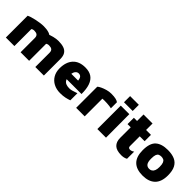

<svg xmlns="http://www.w3.org/2000/svg" viewBox="197 -1784 2893 2893"><g transform="rotate(45 1643.5 -337.5)"><path d="M556 -347V0H374V-303Q374 -323 368.5 -337.5Q363 -352 352.5 -360.5Q342 -369 326.5 -373Q311 -377 291 -377Q272 -377 258.5 -371.5Q245 -366 242 -361V0H60V-465Q77 -474 110 -484.5Q143 -495 184.5 -504Q226 -513 268 -519Q310 -525 344 -525Q410 -525 457.5 -509.5Q505 -494 530.5 -455.5Q556 -417 556 -347ZM378 -425Q408 -453 456.5 -475.5Q505 -498 559 -511.5Q613 -525 658 -525Q724 -525 771.5 -509.5Q819 -494 844.5 -455.5Q870 -417 870 -347V0H688V-303Q688 -323 682.5 -337.5Q677 -352 666.5 -360.5Q656 -369 640.5 -373Q625 -377 605 -377Q586 -377 572.5 -371.5Q559 -366 556 -361Z M1229 15Q1150 15 1089 -17Q1028 -49 994 -107.5Q960 -166 960 -244Q960 -378 1028.5 -453.5Q1097 -529 1227 -529Q1312 -529 1365 -493Q1418 -457 1443.5 -384.5Q1469 -312 1468 -204H1089L1065 -311H1312L1293 -249Q1292 -332 1275.5 -363.5Q1259 -395 1218 -395Q1199 -395 1181 -382.5Q1163 -370 1152 -342.5Q1141 -315 1141 -269Q1141 -204 1172 -169Q1203 -134 1278 -134Q1303 -134 1329 -141Q1355 -148 1378 -156.5Q1401 -165 1416 -169V-18Q1381 -5 1336 5Q1291 15 1229 15Z M1558 0V-450Q1573 -465 1609.5 -482.5Q1646 -500 1692 -513Q1738 -526 1782 -526Q1846 -526 1881 -517Q1916 -508 1933 -494V-365Q1919 -369 1892.5 -372.5Q1866 -376 1836 -377.5Q1806 -379 1780 -379Q1754 -379 1740 -377V0Z M2010 0V-499H2192L2194 0ZM2008 -569V-700H2194V-569Z M2543 25Q2440 25 2393.5 -20Q2347 -65 2347 -147V-374H2279V-509H2347V-647H2539V-509H2643V-374H2539V-164Q2539 -145 2549.5 -136Q2560 -127 2580 -127Q2594 -127 2612 -134Q2630 -141 2643 -152V1Q2618 15 2592.5 20Q2567 25 2543 25Z M2986 15Q2853 15 2785.5 -53Q2718 -121 2718 -258Q2718 -407 2785.5 -468Q2853 -529 2986 -529Q3073 -529 3133.5 -502.5Q3194 -476 3225.5 -416.5Q3257 -357 3257 -258Q3257 -121 3187 -53Q3117 15 2986 15ZM2986 -127Q3013 -127 3033.5 -140.5Q3054 -154 3065.5 -183Q3077 -212 3077 -258Q3077 -313 3065.5 -341Q3054 -369 3033.5 -379Q3013 -389 2986 -389Q2958 -389 2938 -379Q2918 -369 2908 -341Q2898 -313 2898 -258Q2898 -187 2920.5 -157Q2943 -127 2986 -127Z"/></g></svg>

Font: Maven Pro Black
Style: Regular
Weight: 900
Designer: Joe Prince
Foundry: Joe Prince
Version: Version 2.103